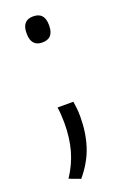

<svg xmlns="http://www.w3.org/2000/svg" viewBox="-121 -494 429 668"><g transform="rotate(-20 94.0 -160.0)"><path d="M125 -127.5Q126.5 -119 128.2 -103.8Q130 -88.5 130 -71Q130 -12 114 37.8Q98 87.5 59 134L17.5 118.5Q45 77 57.8 31.8Q70.5 -13.5 70.5 -68.5Q70.5 -84 69.5 -98.8Q68.5 -113.5 66.5 -127.5ZM94.5 -358Q74 -358 63.8 -370Q53.5 -382 53.5 -404V-409Q53.5 -431 63.8 -442.8Q74 -454.5 94.5 -454.5Q116 -454.5 126.2 -442.8Q136.5 -431 136.5 -409V-404Q136.5 -382 126.2 -370Q116 -358 94.5 -358Z"/></g></svg>

Font: Anek Odia Medium Light
Style: Regular
Weight: 300
Version: Version 1.003